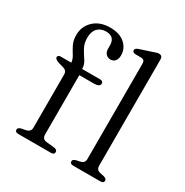

<svg xmlns="http://www.w3.org/2000/svg" viewBox="-168 -868 967 1004"><g transform="rotate(30 315.5 -366.0)"><path d="M201.5 -68Q201.5 -40.5 228 -37.5L276 -32.5Q296 -30 296 -15.5Q296 0 275.5 0H79Q59 0 59 -15Q59 -28 78.5 -32.5L104 -37.5Q131 -43.5 131 -67.5V-388.5Q131 -401 125.2 -408.5Q119.5 -416 104 -420.5L80 -427Q51.5 -436 51.5 -448Q51.5 -461.5 68.5 -461.5H132.5Q131 -481.5 118.8 -500.8Q106.5 -520 94.5 -543.5Q82.5 -567 82.5 -600Q82.5 -653 119.8 -687.8Q157 -722.5 217.5 -722.5Q275.5 -722.5 307.2 -694.2Q339 -666 339 -625Q339 -602.5 328.5 -590.2Q318 -578 301.5 -578Q284 -578 273.2 -589.8Q262.5 -601.5 262.5 -621.5V-640.5Q262.5 -694 209 -694Q176.5 -693.5 158 -673.5Q139.5 -653.5 139.5 -616.5Q139.5 -582 154 -556.5Q168.5 -531 183.2 -509.2Q198 -487.5 198 -464V-461.5H306Q325.5 -461.5 325.5 -447Q325.5 -426 288.5 -426H201.5ZM528 -709V-67.5Q528 -43 552 -37.5L576 -32.5Q594.5 -27 594.5 -15.5Q594.5 0 573.5 0H410.5Q390.5 0 390.5 -15.5Q390.5 -27 408.5 -32L433.5 -37.5Q457.5 -43 457.5 -67.5V-643Q457.5 -665.5 439 -667L399 -667.5Q382.5 -669.5 382.5 -681.5Q382.5 -693 401 -699.5L470 -722Q482 -726.5 491 -729.2Q500 -732 506.5 -732Q528 -732 528 -709Z"/></g></svg>

Font: Fraunces 9pt S050 Light
Style: Regular
Weight: 300
Version: Version 1.000; ttfautohint (v1.8.3)